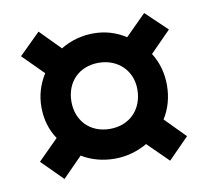

<svg xmlns="http://www.w3.org/2000/svg" viewBox="-60 -659 649 598"><g transform="rotate(-10 265.0 -359.5)"><path d="M367 -190 432 -126 497 -192 434 -256C453 -286 463 -321 463 -360C463 -398 453 -433 434 -463L499 -529L432 -593L367 -528C336 -548 302 -558 265 -558C228 -558 192 -548 161 -529L98 -593L31 -527L96 -462C76 -430 66 -396 66 -360C66 -321 76 -287 96 -257L32 -193L98 -127L160 -190C190 -172 225 -162 264 -162C301 -162 336 -172 367 -190ZM265 -256C202 -256 161 -300 161 -360C161 -422 203 -465 265 -465C326 -465 370 -422 370 -363C370 -300 328 -256 265 -256Z"/></g></svg>

Font: Noto Sans Mono Condensed ExtraBold
Style: Regular
Weight: 800
Width: 3
Designer: Monotype Design Team
Foundry: Monotype Imaging Inc.
Version: Version 2.014